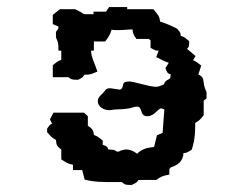

<svg xmlns="http://www.w3.org/2000/svg" viewBox="-20 -523 660 542"><path d="M113 -160V-150C122 -140 126 -134 138 -128C139 -115 140 -110 153 -101V-73C171 -61 176 -60 186 -58V-43H212L219 -16C246 -9 268 -9 304 -9H324C331 -3 333 -1 345 -1H352C365 -7 366 -8 371 -15H421C435 -25 440 -27 458 -30V-46L463 -51C480 -56 497 -67 498 -91C509 -91 509 -94 521 -100C525 -113 531 -128 531 -170V-176C542 -182 548 -188 555 -198V-239L563 -245V-263C548 -294 562 -302 540 -313L548 -338C538 -346 533 -350 525 -353L532 -365L508 -385C513 -391 514 -391 514 -404V-407C505 -414 501 -419 490 -422C490 -432 488 -432 480 -442C466 -449 452 -456 432 -462C430 -477 428 -479 413 -497H339V-503H288L279 -490H244V-483H217C209 -489 204 -491 192 -497H149L129 -481V-455L145 -448C145 -442 146 -444 138 -433V-417C144 -404 145 -401 145 -384V-380H153V-354C143 -351 138 -346 129 -339V-305H173C180 -300 182 -298 193 -298H201C213 -304 214 -305 218 -312C236 -312 238 -314 255 -321C246 -348 238 -360 237 -380H245V-406H277C286 -418 291 -425 295 -439C302 -438 309 -438 316 -438C329 -438 341 -440 354 -440C355 -429 357 -425 365 -413H400L405 -409V-388C418 -381 418 -380 428 -380L421 -362C437 -354 443 -350 456 -346V-345L447 -331C451 -321 451 -316 462 -313C461 -309 461 -306 461 -303C458 -298 445 -297 443 -285C443 -285 429 -278 421 -278H420C402 -278 358 -293 345 -293C319 -293 333 -279 321 -271C320 -270 318 -270 318 -270C315 -270 294 -274 291 -274C284 -274 279 -272 276 -267C268 -255 256 -251 256 -237C256 -222 273 -212 288 -212C295 -212 301 -214 307 -214C355 -215 354 -222 366 -222C385 -222 372 -195 396 -195C416 -195 426 -217 435 -217C438 -217 440 -215 444 -214L439 -148L423 -141L415 -108C392 -106 379 -101 367 -89C359 -95 349 -101 337 -101C330 -101 322 -99 315 -95H310C303 -101 299 -100 286 -101C283 -109 281 -111 270 -114V-126C258 -136 254 -139 245 -142C244 -154 242 -159 228 -168V-195L217 -205H131L121 -186L127 -174C120 -171 119 -168 113 -160Z"/></svg>

Font: GNUTypewriter
Style: Standard
Weight: 400
Version: Version 001.000